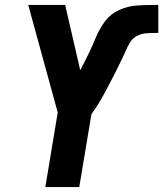

<svg xmlns="http://www.w3.org/2000/svg" viewBox="-20 -755 659 775"><path d="M163 0H300L349 -294Q377 -333 400 -375.5Q423 -418 444.5 -460.5Q466 -503 486 -546V-547Q494 -565 504 -582.5Q514 -600 532 -609.5Q550 -619 569 -620.5Q588 -622 606 -622Q609 -622 612 -622Q615 -622 619 -622V-735Q614 -735 609 -735Q604 -735 599 -735Q565 -735 530 -732.5Q495 -730 460.5 -714.5Q426 -699 403.5 -668.5Q381 -638 367 -604Q353 -570 337 -537Q321 -504 304 -472V-471L243 -735H94L213 -301Z"/></svg>

Font: Iosevka Sparkle XBdObl
Style: Regular
Weight: 800
Italic angle: -9°
Designer: Belleve Invis
Foundry: Belleve Invis
Version: Version 4.5.0; ttfautohint (v1.8.3)